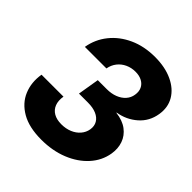

<svg xmlns="http://www.w3.org/2000/svg" viewBox="-200 -882 1036 1036"><g transform="rotate(45 317.5 -364.0)"><path d="M275.9 11.2Q182.1 11.2 123.5 -22.7Q64.9 -56.6 41.3 -113.3Q17.6 -169.9 28.8 -237.8H196.3Q190.4 -202.6 200.4 -177Q210.4 -151.4 234.1 -137.7Q257.8 -124 293.5 -124Q327.1 -124 355 -135.5Q382.8 -147 400.9 -168Q418.9 -189 423.3 -215.8Q427.7 -243.7 415.5 -264.6Q403.3 -285.6 377 -297.1Q350.6 -308.6 312 -308.6H243.7L264.2 -431.6H332.5Q367.7 -431.6 395.3 -442.4Q422.9 -453.1 440.4 -472.7Q458 -492.2 461.9 -518.6Q466.3 -544.9 457 -564.9Q447.8 -585 427 -596.4Q406.2 -607.9 376.5 -607.9Q345.2 -607.9 318.8 -595.7Q292.5 -583.5 275.1 -561.3Q257.8 -539.1 252.4 -509.3H87.9Q99.1 -575.7 140.4 -627.4Q181.6 -679.2 246.8 -709Q312 -738.8 394.5 -738.8Q471.7 -738.8 527.8 -712.6Q584 -686.5 610.8 -640.9Q637.7 -595.2 627.9 -536.6Q617.7 -472.7 570.6 -431.4Q523.4 -390.1 460 -379.9L459.5 -377.9Q512.2 -371.6 544.9 -346.9Q577.6 -322.3 590.8 -285.2Q604 -248 596.7 -204.1Q586.4 -142.1 542.5 -93.3Q498.5 -44.4 429.7 -16.6Q360.8 11.2 275.9 11.2Z"/></g></svg>

Font: Inter 28pt ExtraBold
Style: Italic
Weight: 800
Italic angle: -9.3988°
Designer: Rasmus Andersson
Foundry: rsms
Version: Version 4.001;git-66647c0bb